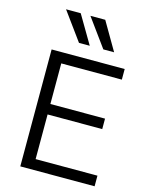

<svg xmlns="http://www.w3.org/2000/svg" viewBox="-142 -1074 889 1160"><g transform="rotate(15 302.5 -494.0)"><path d="M123 -988.3Q146.5 -988.3 214.8 -988.3Q241.2 -944.3 318.4 -812.5Q301.8 -812.5 251 -812.5Q218.8 -856.4 123 -988.3ZM275.4 -988.3Q298.8 -988.3 368.2 -988.3Q393.6 -944.3 470.7 -812.5Q454.1 -812.5 403.3 -812.5Q371.1 -856.4 275.4 -988.3ZM101.6 0Q101.6 -182.6 101.6 -731.4Q215.8 -731.4 558.6 -731.4Q558.6 -714.8 558.6 -665Q463.9 -665 179.7 -665Q179.7 -601.6 179.7 -411.1Q265.6 -411.1 521.5 -411.1Q521.5 -394.5 521.5 -345.7Q436.5 -345.7 179.7 -345.7Q179.7 -275.4 179.7 -66.4Q276.4 -66.4 566.4 -66.4Q566.4 -49.8 566.4 0Q450.2 0 101.6 0Z"/></g></svg>

Font: Gothic A1
Style: Regular
Weight: 400
Designer: HanYang I&C Co.,Ltd.
Version: Version 2.50